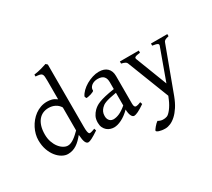

<svg xmlns="http://www.w3.org/2000/svg" viewBox="-179 -1085 1830 1658"><g transform="rotate(-30 736.0 -256.5)"><path d="M513.2 -41Q490.7 -25.9 473.4 -15.4Q456.1 -4.9 443.1 1.7Q430.2 8.3 420.9 11.5Q411.6 14.6 404.8 14.6Q388.7 14.6 378.4 -7.3Q368.2 -29.3 364.7 -82.5Q346.2 -60.1 327.9 -42Q309.6 -23.9 290.3 -11.5Q271 1 249.5 7.8Q228 14.6 203.1 14.6Q175.8 14.6 147 -1.2Q118.2 -17.1 94 -46.9Q69.8 -76.7 54.4 -119.6Q39.1 -162.6 39.1 -216.8Q39.1 -244.6 46.6 -274.4Q54.2 -304.2 68.4 -332Q82.5 -359.9 103 -384.8Q123.5 -409.7 148.9 -428.5Q174.3 -447.3 204.6 -458Q234.9 -468.8 269 -468.8Q292 -468.8 314.7 -463.1Q337.4 -457.5 363.8 -438V-622.1Q363.8 -648.9 362.3 -664.8Q360.8 -680.7 354 -689.2Q347.2 -697.8 333 -700.9Q318.8 -704.1 293 -706.1V-725.1Q333 -730.5 364.7 -739.5Q396.5 -748.5 421.9 -756.8L437 -742.2V-124Q437 -106.9 437.7 -94.7Q438.5 -82.5 439.9 -74.2Q441.4 -65.9 443.4 -60.5Q445.3 -55.2 448.2 -51.8Q452.6 -46.4 465.1 -48.6Q477.5 -50.8 506.8 -62ZM363.8 -127.4V-356.4Q347.7 -384.3 318.4 -399.7Q289.1 -415 253.9 -415Q222.7 -415 196.8 -403.6Q170.9 -392.1 152.1 -369.1Q133.3 -346.2 122.8 -312Q112.3 -277.8 112.3 -231.9Q112.3 -190.4 124.3 -156.5Q136.2 -122.6 154.8 -98.6Q173.3 -74.7 195.6 -61.8Q217.8 -48.8 237.8 -48.8Q254.4 -48.8 270.5 -55.7Q286.6 -62.5 302.2 -73.5Q317.9 -84.5 333.3 -98.6Q348.6 -112.8 363.8 -127.4Z M691.9 -48.8Q721.2 -48.8 754.2 -63.7Q787.1 -78.6 824.2 -110.8V-237.3Q783.2 -230.5 756.6 -224.1Q730 -217.8 712.9 -211.2Q695.8 -204.6 685.5 -197.3Q675.3 -189.9 667.5 -181.6Q654.8 -168.5 647 -151.6Q639.2 -134.8 639.2 -111.8Q639.2 -92.3 645 -80.1Q650.9 -67.9 659.2 -60.8Q667.5 -53.7 676.5 -51.3Q685.5 -48.8 691.9 -48.8ZM972.2 -40Q930.7 -11.2 903.6 1.7Q876.5 14.6 862.8 14.6Q846.7 14.6 835.9 -7.8Q825.2 -30.3 824.2 -69.8Q802.2 -47.9 780.3 -31.7Q758.3 -15.6 737.3 -5.4Q716.3 4.9 697.5 9.8Q678.7 14.6 663.1 14.6Q645.5 14.6 627 8.8Q608.4 2.9 593.5 -9.8Q578.6 -22.5 568.8 -42.5Q559.1 -62.5 559.1 -90.8Q559.1 -127.9 572 -152.8Q585 -177.7 603 -195.8Q614.7 -207.5 629.6 -218Q644.5 -228.5 669.2 -238.3Q693.8 -248 731 -256.8Q768.1 -265.6 824.2 -273.9V-342.8Q824.2 -359.4 820.3 -373.8Q816.4 -388.2 807.1 -398.7Q797.9 -409.2 782 -414.8Q766.1 -420.4 742.2 -419.9Q726.6 -419.4 711.4 -414.6Q696.3 -409.7 685.1 -400.9Q673.8 -392.1 667.5 -380.1Q661.1 -368.2 662.6 -353.5Q663.1 -349.1 652.6 -343.5Q642.1 -337.9 627.7 -333.5Q613.3 -329.1 599.4 -326.7Q585.4 -324.2 579.6 -325.7L572.8 -344.7Q584 -369.1 606.9 -391.6Q629.9 -414.1 659.4 -431.2Q689 -448.2 721.9 -458.5Q754.9 -468.8 785.6 -468.8Q839.4 -468.8 868.4 -440.7Q897.5 -412.6 897.5 -362.3V-86.9Q897.5 -66.4 902.8 -57.6Q908.2 -48.8 917 -48.8Q923.8 -48.8 934.6 -51.3Q945.3 -53.7 964.8 -62Z M1461.9 -433.1Q1447.3 -429.7 1438 -426.8Q1428.7 -423.8 1422.9 -420.2Q1417 -416.5 1413.8 -411.9Q1410.6 -407.2 1408.2 -399.9L1245.1 40Q1224.6 94.2 1199.5 132.8Q1174.3 171.4 1147.2 196Q1120.1 220.7 1092.8 232.4Q1065.4 244.1 1041 244.1Q1022.5 244.1 1006.8 241.7Q991.2 239.3 980 235.6Q968.8 231.9 962.4 227.3Q956.1 222.7 956.1 218.3Q956.1 215.3 961.9 206.5Q967.8 197.8 976.6 187.3Q985.4 176.8 995.4 167Q1005.4 157.2 1013.2 152.3Q1036.6 166 1059.8 167Q1083 168 1101.1 161.1Q1109.9 158.2 1121.6 147.5Q1133.3 136.7 1145.3 121.1Q1157.2 105.5 1168.7 85.7Q1180.2 65.9 1189 44.9L1203.1 11.2L1043 -399.9Q1038.6 -413.6 1025.9 -420.7Q1013.2 -427.7 988.8 -433.1V-454.1H1177.2V-433.1Q1158.2 -430.7 1146.2 -428.2Q1134.3 -425.8 1127.7 -422.1Q1121.1 -418.5 1120.1 -413.1Q1119.1 -407.7 1122.1 -399.9L1242.2 -88.9L1355 -399.9Q1357.4 -407.2 1355.7 -412.4Q1354 -417.5 1347.4 -421.1Q1340.8 -424.8 1328.9 -427.5Q1316.9 -430.2 1298.8 -433.1V-454.1H1461.9Z"/></g></svg>

Font: Gentium Plus Phon
Style: Regular
Weight: 400
Designer: J. Victor Gaultney, Annie Olsen, Iska Routamaa, Becca Hirsbrunner
Foundry: SIL International
Version: Version 5.000